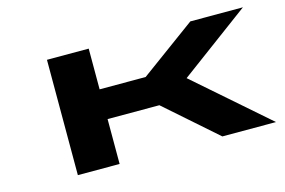

<svg xmlns="http://www.w3.org/2000/svg" viewBox="-71 -652 1195 804"><g transform="rotate(-15 526.0 -250.0)"><path d="M178.5 0V-500H359.5V-323.5H559L800 -500H1028L723.5 -274.5L1037.5 0H805L584 -194.5H359.5V0Z"/></g></svg>

Font: Trispace Expanded
Style: Bold
Weight: 700
Width: 7
Designer: Tyler Finck
Foundry: Etcetera Type Company
Version: Version 1.210; ttfautohint (v1.8.3)